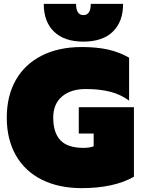

<svg xmlns="http://www.w3.org/2000/svg" viewBox="-20 -957 727 992"><path d="M206 -937H373Q373 -879 411 -879Q449 -879 449 -937H616Q616 -845 563 -793.5Q510 -742 411 -742Q312 -742 259 -793.5Q206 -845 206 -937ZM15 -349Q15 -462 62 -544Q109 -626 196.5 -670Q284 -714 402 -714Q480 -714 538 -701Q596 -688 647 -659V-437Q604 -469 549.5 -483Q495 -497 423 -497Q346 -497 300.5 -458.5Q255 -420 255 -349Q255 -272 292 -232.5Q329 -193 412 -193Q442 -193 464 -201V-267H387V-403H672V-44Q569 15 402 15Q284 15 196.5 -28.5Q109 -72 62 -154.5Q15 -237 15 -349Z"/></svg>

Font: Prompt Black
Style: Regular
Weight: 900
Designer: Katatrad Team
Foundry: CadsonDemak
Version: Version 1.001